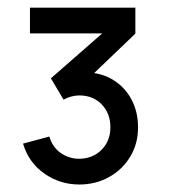

<svg xmlns="http://www.w3.org/2000/svg" viewBox="-20 -740 440 500"><path d="M186.5 -259.5Q136 -259.5 95.2 -288.2Q54.5 -317 40 -366L108.5 -384.5Q117 -356 138.8 -341.2Q160.5 -326.5 186.5 -326.5Q222 -327 244.8 -350.2Q267.5 -373.5 267.5 -408.5Q267.5 -444.5 245 -468Q222.5 -491.5 186.5 -491.5Q176 -491.5 165.2 -488.5Q154.5 -485.5 145.5 -480.5L112.5 -536L272.5 -676L281 -653H58V-720H332.5V-652.5L201 -526.5L199.5 -551.5Q243 -551.5 274.2 -532.2Q305.5 -513 322.5 -480.8Q339.5 -448.5 339.5 -408.5Q339.5 -365.5 319 -331.8Q298.5 -298 263.8 -278.8Q229 -259.5 186.5 -259.5Z"/></svg>

Font: Manrope ExtraLight SemiBold
Style: Regular
Weight: 600
Version: Version 4.504